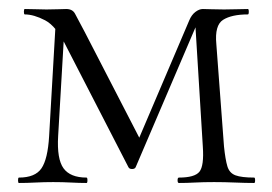

<svg xmlns="http://www.w3.org/2000/svg" viewBox="-20 -406 604 426"><path d="M89 -104 104 -364 124 -361 109 -104Q106 -53 121 -32.5Q136 -12 172 -12Q174 -12 174 -6Q174 0 172 0Q156 0 137.5 -1Q119 -2 98 -2Q78 -2 58.5 -1Q39 0 22 0Q20 0 20 -6Q20 -12 22 -12Q58 -12 72 -32.5Q86 -53 89 -104ZM544 -12Q546 -12 546 -6Q546 0 544 0Q525 0 501.5 -1Q478 -2 455 -2Q431 -2 412.5 -1Q394 0 377 0Q374 0 374 -6Q374 -12 377 -12Q412 -12 422.5 -25Q433 -38 430 -81L412 -374H426L281 -35Q279 -31 273 -31Q267 -31 265 -35L127 -303Q105 -348 80 -361Q55 -374 35 -374Q33 -374 33 -380Q33 -386 35 -386Q47 -386 60.5 -385.5Q74 -385 83 -385Q97 -385 109 -385.5Q121 -386 127 -386Q141 -386 146.5 -375.5Q152 -365 168 -335L296 -87L273 -63L400 -361Q405 -373 413.5 -379.5Q422 -386 430 -386Q437 -386 449 -385.5Q461 -385 477 -385Q495 -385 506 -385.5Q517 -386 530 -386Q532 -386 532 -380Q532 -374 530 -374Q494 -374 475 -362Q456 -350 460 -308L477 -81Q480 -52 484.5 -37Q489 -22 502.5 -17Q516 -12 544 -12Z"/></svg>

Font: Cormorant Light
Style: Regular
Weight: 300
Designer: Christian Thalmann (Catharsis Fonts)
Foundry: Catharsis Fonts
Version: Version 4.000